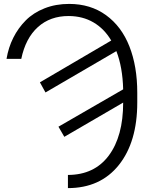

<svg xmlns="http://www.w3.org/2000/svg" viewBox="-20 -758 743 991"><path d="M89.8 -454.1H13.7Q23.4 -512.7 48.6 -563Q73.7 -613.3 113 -652.8Q152.3 -692.4 210 -715.1Q267.6 -737.8 336.9 -737.8Q447.3 -737.8 527.3 -679.7Q607.4 -621.6 647.9 -518.6Q688.5 -415.5 688.5 -279.3V-229Q688.5 -25.4 593.3 93.8Q498 212.9 330.6 212.9V145Q467.3 144.5 541.5 44.9Q615.7 -54.7 615.7 -228.5L312 -51.8L281.7 -104L615.7 -296.9Q612.8 -411.6 580.6 -494.1L214.8 -280.8L186 -333L554.2 -548.8Q518.1 -609.9 462.6 -642.3Q407.2 -674.8 335.4 -675.3Q239.3 -675.8 175.5 -618.2Q111.8 -560.5 89.8 -454.1Z"/></svg>

Font: Interop Light
Style: Regular
Weight: 300
Designer: Rasmus Andersson, Google, Jang Haemin
Foundry: jhaemin
Version: Version 1.007